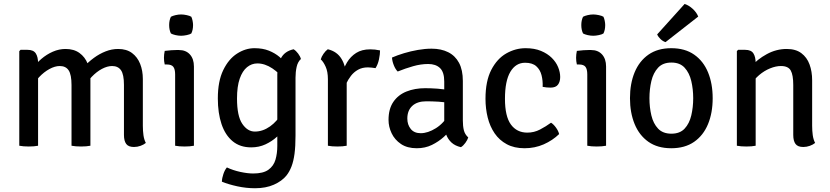

<svg xmlns="http://www.w3.org/2000/svg" viewBox="-20 -756 4308 996"><path d="M123 -497.5Q153.5 -497.5 165.5 -479.2Q177.5 -461 177.5 -428V0Q157.5 4 129.5 4Q101 4 80 0V-490.5L86.5 -497.5ZM351 -314.5Q351 -368.5 336.2 -391Q321.5 -413.5 290 -413.5Q265 -413.5 236.5 -398Q208 -382.5 183 -356Q158 -329.5 144 -297V-394Q165.5 -425.5 193.8 -449.8Q222 -474 254.2 -488Q286.5 -502 320 -502Q363.5 -502 392.2 -481.2Q421 -460.5 435 -425.2Q449 -390 449 -347V0Q428.5 4 400.5 4Q372 4 351 0ZM623 -315.5Q623 -369.5 607.8 -391.5Q592.5 -413.5 561.5 -413.5Q537 -413.5 509 -398.8Q481 -384 455.5 -357.2Q430 -330.5 413 -295V-407Q437.5 -434 466.8 -455.5Q496 -477 528 -489.5Q560 -502 593 -502Q636.5 -502 664.8 -481Q693 -460 707 -424.8Q721 -389.5 721 -346V-103.5Q721 -77.5 724.2 -54.5Q727.5 -31.5 736.5 -14.5Q725.5 -5.5 709 0.5Q692.5 6.5 675 6.5Q646.5 6.5 634.8 -9.2Q623 -25 623 -56Z M986 0Q965.5 4 937.5 4Q909.5 4 888.5 0V-370Q888.5 -397 879.2 -409.2Q870 -421.5 845.5 -421.5H834.5Q830.5 -438.5 830.5 -456Q830.5 -465 831.5 -473.8Q832.5 -482.5 834.5 -492Q853 -494.5 869 -495.5Q885 -496.5 895.5 -496.5H908Q944.5 -496.5 965.2 -473.5Q986 -450.5 986 -411ZM857.5 -626Q857.5 -650.5 866.5 -669Q875.5 -674 890.5 -677.5Q905.5 -681 919.5 -681Q932.5 -681 948.8 -677.5Q965 -674 972.5 -669Q976.5 -660.5 979 -648.2Q981.5 -636 981.5 -626Q981.5 -601 972.5 -582.5Q965.5 -577.5 949 -574Q932.5 -570.5 919.5 -570.5Q905.5 -570.5 890.2 -574Q875 -577.5 866.5 -582.5Q857.5 -601 857.5 -626Z M1541 -450Q1524.5 -435 1518.8 -408.8Q1513 -382.5 1513 -353V-53.5Q1513 3 1507.8 42Q1502.5 81 1492 108Q1481.5 135 1466 154.5Q1442.5 183.5 1400.8 202Q1359 220.5 1303 220.5Q1257 220.5 1211 210.5Q1165 200.5 1131 186.5Q1131.5 168 1138.8 146.8Q1146 125.5 1157 112.5Q1188.5 127.5 1226.5 135.8Q1264.5 144 1293.5 144Q1345.5 144 1372.5 124.5Q1399.5 105 1409 72.5Q1418.5 40 1418.5 1V-370.5Q1418.5 -417 1437.2 -453.5Q1456 -490 1503 -500.5Q1515.5 -493 1526.5 -478.2Q1537.5 -463.5 1541 -450ZM1110 -245.5Q1110 -334.5 1138 -392.2Q1166 -450 1209.8 -478Q1253.5 -506 1300 -506Q1343 -506 1374.8 -493.2Q1406.5 -480.5 1429.8 -460.8Q1453 -441 1470.5 -420L1457.5 -336Q1431.5 -375.5 1392.8 -401.2Q1354 -427 1315 -427Q1285.5 -427 1261.5 -407.5Q1237.5 -388 1223.5 -347.8Q1209.5 -307.5 1209.5 -245Q1209.5 -154 1236.8 -113.8Q1264 -73.5 1302 -73.5Q1343 -73.5 1380.8 -100.2Q1418.5 -127 1439.5 -167.5L1454 -91Q1440.5 -68.5 1415.8 -45.8Q1391 -23 1357.2 -7.2Q1323.5 8.5 1283 8.5Q1225.5 8.5 1187 -23.2Q1148.5 -55 1129.2 -112.2Q1110 -169.5 1110 -245.5Z M1951.5 -494.5Q1951.5 -474.5 1946 -448.2Q1940.5 -422 1928 -402.5Q1918.5 -404.5 1908.5 -405.2Q1898.5 -406 1888.5 -406.5Q1859 -406.5 1837.2 -394.2Q1815.5 -382 1800.5 -362.5Q1785.5 -343 1775.2 -320.5Q1765 -298 1758.5 -277L1744 -295.5Q1745 -330 1753.5 -366Q1762 -402 1780.2 -432.5Q1798.5 -463 1827.8 -481.5Q1857 -500 1900 -500Q1912.5 -500 1925 -498.8Q1937.5 -497.5 1951.5 -494.5ZM1644 -448Q1647.5 -461.5 1658.2 -477Q1669 -492.5 1680.5 -500.5Q1728.5 -489 1751.8 -450.2Q1775 -411.5 1778.5 -353.5V0Q1758 4 1730 4Q1701.5 4 1681 0V-345Q1681 -384.5 1669.2 -410.2Q1657.5 -436 1644 -448Z M1995.5 -134Q1995.5 -191 2020.5 -227.5Q2045.5 -264 2088.5 -281.2Q2131.5 -298.5 2186 -298.5Q2214.5 -298.5 2250.2 -296Q2286 -293.5 2316 -286V-220Q2289 -226.5 2255 -228.5Q2221 -230.5 2191.5 -230.5Q2144.5 -230.5 2118.8 -206.8Q2093 -183 2093 -141Q2093 -109 2110.8 -87Q2128.5 -65 2162.5 -65Q2199.5 -65 2241.2 -91Q2283 -117 2311 -167.5L2326.5 -90.5Q2308.5 -69.5 2282 -45.5Q2255.5 -21.5 2220.5 -4.2Q2185.5 13 2142 13Q2092.5 13 2060 -9Q2027.5 -31 2011.5 -64.8Q1995.5 -98.5 1995.5 -134ZM2409 -43Q2405 -30 2394.2 -15Q2383.5 0 2371 7.5Q2340.5 0.5 2322.2 -16.5Q2304 -33.5 2295 -56.8Q2286 -80 2284.5 -106.5V-333Q2284.5 -382 2262.5 -403Q2240.5 -424 2201.5 -424Q2163 -424 2122.8 -412.5Q2082.5 -401 2043 -385Q2031 -397 2022.8 -417.8Q2014.5 -438.5 2013.5 -457.5Q2041 -469.5 2075.8 -480Q2110.5 -490.5 2147.8 -497Q2185 -503.5 2219 -503.5Q2268.5 -503.5 2305 -485.2Q2341.5 -467 2361.2 -430Q2381 -393 2381 -336V-131Q2381 -102 2386.2 -80.5Q2391.5 -59 2409 -43Z M2795 -305.5Q2796.5 -337.5 2789.2 -366Q2782 -394.5 2761.8 -412.5Q2741.5 -430.5 2704 -430.5Q2655.5 -430.5 2627.5 -383.5Q2599.5 -336.5 2599.5 -243.5Q2599.5 -152.5 2630.2 -110.2Q2661 -68 2715.5 -68Q2750.5 -68 2781.2 -84Q2812 -100 2838.5 -119.5Q2851.5 -111.5 2864 -94.2Q2876.5 -77 2880.5 -60.5Q2846.5 -27.5 2800.5 -7.2Q2754.5 13 2701 13Q2647.5 13 2609 -7.8Q2570.5 -28.5 2546 -64.2Q2521.5 -100 2510 -146.2Q2498.5 -192.5 2498.5 -243.5Q2498.5 -335.5 2528.5 -393.5Q2558.5 -451.5 2606.2 -478.8Q2654 -506 2706.5 -506Q2752.5 -506 2786.2 -492Q2820 -478 2842.2 -456Q2864.5 -434 2875.2 -407.8Q2886 -381.5 2886 -356.5Q2886 -332 2874.5 -316.8Q2863 -301.5 2836 -301.5Q2824.5 -301.5 2815 -302.5Q2805.5 -303.5 2795 -305.5Z M3124 0Q3103.5 4 3075.5 4Q3047.5 4 3026.5 0V-370Q3026.5 -397 3017.2 -409.2Q3008 -421.5 2983.5 -421.5H2972.5Q2968.5 -438.5 2968.5 -456Q2968.5 -465 2969.5 -473.8Q2970.5 -482.5 2972.5 -492Q2991 -494.5 3007 -495.5Q3023 -496.5 3033.5 -496.5H3046Q3082.5 -496.5 3103.2 -473.5Q3124 -450.5 3124 -411ZM2995.5 -626Q2995.5 -650.5 3004.5 -669Q3013.5 -674 3028.5 -677.5Q3043.5 -681 3057.5 -681Q3070.5 -681 3086.8 -677.5Q3103 -674 3110.5 -669Q3114.5 -660.5 3117 -648.2Q3119.5 -636 3119.5 -626Q3119.5 -601 3110.5 -582.5Q3103.5 -577.5 3087 -574Q3070.5 -570.5 3057.5 -570.5Q3043.5 -570.5 3028.2 -574Q3013 -577.5 3004.5 -582.5Q2995.5 -601 2995.5 -626Z M3677 -246.5Q3677 -170.5 3652.8 -112Q3628.5 -53.5 3580.8 -20.2Q3533 13 3462 13Q3391 13 3343.5 -20.5Q3296 -54 3272 -112.8Q3248 -171.5 3248 -246.5Q3248 -322.5 3272.2 -381Q3296.5 -439.5 3344.2 -472.8Q3392 -506 3462 -506Q3533.5 -506 3581.2 -472.5Q3629 -439 3653 -380.5Q3677 -322 3677 -246.5ZM3349 -246.5Q3349 -199.5 3359 -157.2Q3369 -115 3393.8 -88.8Q3418.5 -62.5 3463 -62.5Q3507 -62.5 3531.5 -88.8Q3556 -115 3566 -157.2Q3576 -199.5 3576 -246.5Q3576 -293.5 3566 -335.8Q3556 -378 3531.5 -404.8Q3507 -431.5 3463 -431.5Q3418.5 -431.5 3393.8 -404.8Q3369 -378 3359 -335.8Q3349 -293.5 3349 -246.5ZM3531.5 -735.5Q3553.5 -728.5 3573.8 -709.8Q3594 -691 3602 -670L3432.5 -537.5Q3419 -541.5 3407 -552.8Q3395 -564 3389 -577.5Z M3845.5 -497.5Q3876.5 -497.5 3888.2 -479.2Q3900 -461 3900 -428V0Q3880 4 3852 4Q3823.5 4 3802.5 0V-491L3809 -497.5ZM4193 -103.5Q4193 -77.5 4196.2 -54.5Q4199.5 -31.5 4208.5 -14.5Q4197.5 -5.5 4181 0.5Q4164.5 6.5 4147 6.5Q4118.5 6.5 4106.8 -9.2Q4095 -25 4095 -56V-315Q4095 -367 4082 -390.2Q4069 -413.5 4031 -413.5Q4004.5 -413.5 3974.5 -401.2Q3944.5 -389 3918 -366.5Q3891.5 -344 3875 -314.5V-409.5Q3908.5 -448.5 3957.8 -475.2Q4007 -502 4061 -502Q4108 -502 4137 -480.2Q4166 -458.5 4179.5 -421.8Q4193 -385 4193 -339.5Z"/></svg>

Font: Signika Negative Light
Style: Regular
Weight: 400
Version: Version 2.001